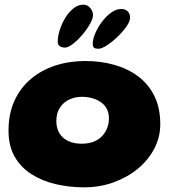

<svg xmlns="http://www.w3.org/2000/svg" viewBox="-20 -774 782 823"><path d="M340 29Q277.5 29 219.5 15.5Q161.5 2 115.8 -26.8Q70 -55.5 43.2 -101.8Q16.5 -148 16.5 -214Q16.5 -286.5 42 -342.2Q67.5 -398 112.8 -436Q158 -474 217.5 -493.2Q277 -512.5 345.5 -512.5Q411.5 -512.5 469.5 -496.2Q527.5 -480 572 -446.8Q616.5 -413.5 641.8 -362.5Q667 -311.5 667 -241.5Q667 -185.5 641.2 -136.5Q615.5 -87.5 570.5 -50.5Q525.5 -13.5 466.5 7.8Q407.5 29 340 29ZM329.5 -158Q361 -158 383 -167.2Q405 -176.5 419.2 -192.5Q433.5 -208.5 440.2 -227.5Q447 -246.5 447 -266Q447 -291 437 -308.8Q427 -326.5 410.2 -337.5Q393.5 -348.5 373 -353.8Q352.5 -359 331 -359Q301.5 -359 276.5 -347.2Q251.5 -335.5 236.5 -312.2Q221.5 -289 221.5 -254.5Q221.5 -225 234.5 -203.2Q247.5 -181.5 271.8 -169.8Q296 -158 329.5 -158ZM259 -570Q247 -570 237.2 -575.5Q227.5 -581 227.5 -595.5Q227.5 -618.5 236.2 -645.8Q245 -673 260 -697.8Q275 -722.5 295 -738.2Q315 -754 336.5 -754Q355 -754 366.8 -740Q378.5 -726 378.5 -709.5Q378.5 -693.5 365 -670Q351.5 -646.5 332 -623.8Q312.5 -601 292.2 -585.5Q272 -570 259 -570ZM402 -565Q390.5 -565 384 -568.8Q377.5 -572.5 377.5 -586.5Q377.5 -606 388.2 -631.2Q399 -656.5 416.8 -680.2Q434.5 -704 456.2 -719.8Q478 -735.5 499.5 -735.5Q517.5 -735.5 527.5 -725.2Q537.5 -715 537.5 -698.5Q537.5 -682.5 521.8 -660Q506 -637.5 483.2 -615.8Q460.5 -594 438 -579.5Q415.5 -565 402 -565Z"/></svg>

Font: Gluten Thin
Style: Bold
Weight: 700
Version: Version 1.300